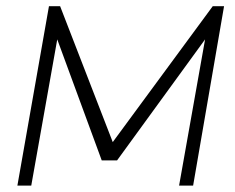

<svg xmlns="http://www.w3.org/2000/svg" viewBox="-20 -582 737 602"><path d="M682.5 -562.5 585.5 0H541.5L623 -458.5L347 -79H299L159.5 -458.5L78 0H34.5L133.5 -562.5H168.5L333.5 -136.5L647 -562.5Z"/></svg>

Font: Russisch Sans ExtraLight
Style: Italic
Weight: 200
Width: 4
Italic angle: -10°
Designer: Michael Sharanda (font) & Cristiano Sobral (main changes)
Foundry: Michael Sharanda
Version: Version 2.00;September 8, 2020;FontCreator 13.0.0.2681 64-bi